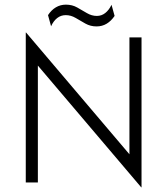

<svg xmlns="http://www.w3.org/2000/svg" viewBox="-20 -786 721 827"><path d="M588.2 20.8 143.1 -503.5V0H91V-645.8H92.4L537.5 -121.5V-625H589.6V20.8ZM200 -672.9 186.8 -720.8Q201.4 -743.1 220.8 -754.5Q240.3 -766 263.9 -766Q291 -766 312.5 -753.8Q334 -741.7 354.5 -729.5Q375 -717.4 397.2 -717.4Q417.4 -717.4 433.3 -729.9Q449.3 -742.4 460.4 -765.3L473.6 -717.4Q459 -695.8 439.6 -684Q420.1 -672.2 395.8 -672.2Q369.4 -672.2 347.9 -684.4Q326.4 -696.5 305.9 -708.7Q285.4 -720.8 263.2 -720.8Q242.4 -720.8 226.4 -708.3Q210.4 -695.8 200 -672.9Z"/></svg>

Font: Afacad Flux Light
Style: Regular
Weight: 300
Designer: Kristian Moeller
Foundry: Dicotype
Version: Version 1.100